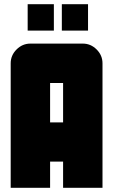

<svg xmlns="http://www.w3.org/2000/svg" viewBox="-20 -896 540 916"><path d="M237 -750H112V-876H237ZM400 -750H275V-876H400ZM281 -312V-500H219V-312ZM469 0H281V-125H219V0H31V-594Q31 -632 59 -660Q87 -688 125 -688H375Q413 -688 441 -660Q469 -632 469 -594Z"/></svg>

Font: CostaRica
Style: Normal
Weight: 900
Version: Version 1.3